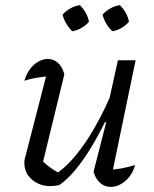

<svg xmlns="http://www.w3.org/2000/svg" viewBox="-20 -723 600 749"><path d="M231 -433 145 -80 139 -102Q157 -83 178 -68Q199 -53 217 -46L197 -44Q253 -80 310.5 -163.5Q368 -247 419 -368L432 -337Q404 -274 376.5 -221Q349 -168 321.5 -125.5Q294 -83 266.5 -51.5Q239 -20 211 -1Q193 3 177 3Q134 3 104.5 -22.5Q75 -48 75 -88Q75 -102 80 -116L169 -461L202 -429Q167 -426 135 -421.5Q103 -417 75 -408Q83 -435 97.5 -454Q112 -473 130 -483Q148 -493 167 -493Q189 -493 206 -478Q223 -463 231 -433ZM345 -53 394 -245 387 -248 440 -488H509L413 -25L397 -60Q426 -61 453 -66Q480 -71 507 -79Q500 -53 485 -34Q470 -15 451 -4.5Q432 6 412 6Q388 6 370.5 -9.5Q353 -25 345 -53ZM291 -703Q305 -690 314.5 -673Q324 -656 327 -638Q315 -624 297.5 -614Q280 -604 262 -601Q248 -615 238 -632Q228 -649 224 -666Q238 -681 255 -690.5Q272 -700 291 -703ZM447 -703Q462 -689 471 -672.5Q480 -656 483 -638Q470 -623 453 -613.5Q436 -604 419 -601Q405 -613 395 -630Q385 -647 380 -666Q394 -681 411 -690.5Q428 -700 447 -703Z"/></svg>

Font: Piazzolla Thin
Style: Italic
Weight: 400
Italic angle: -11.3°
Version: Version 2.005